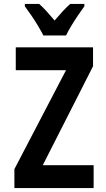

<svg xmlns="http://www.w3.org/2000/svg" viewBox="-20 -954 540 974"><path d="M53 0V-96L315 -598H60V-714H452V-618L197 -116H455V0ZM200 -774Q190 -794 174 -821Q158 -848 139.5 -875Q121 -902 106 -922V-934H179Q196 -919 216 -897Q236 -875 257 -850Q280 -877 297.5 -896Q315 -915 336 -934H408V-922Q394 -903 376 -876.5Q358 -850 341.5 -822.5Q325 -795 315 -774Z"/></svg>

Font: Noto Sans Mono ExtraCondensed
Style: Bold
Weight: 700
Width: 2
Designer: Monotype Design Team
Foundry: Monotype Imaging Inc.
Version: Version 2.014